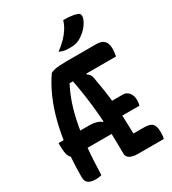

<svg xmlns="http://www.w3.org/2000/svg" viewBox="-221 -1046 1043 1166"><g transform="rotate(-30 300.0 -462.5)"><path d="M142 0Q136 2 129.5 3.5Q123 5 115.5 5.5Q108 6 100 6Q67 6 49.5 -6.5Q32 -19 32 -48Q32 -151 42.5 -243.5Q53 -336 73.5 -417Q94 -498 124 -566Q154 -634 192 -688Q204 -694 219 -697.5Q234 -701 255.5 -702.5Q277 -704 306 -704H512Q551 -704 568 -685.5Q585 -667 585 -629Q585 -617 583 -602.5Q581 -588 579 -579H224L268 -606Q239 -555 216.5 -496Q194 -437 178.5 -364.5Q163 -292 154 -202.5Q145 -113 142 0ZM271 -609 380 -601 370 -574Q386 -564 392.5 -550Q399 -536 403 -501Q411 -459 417 -416.5Q423 -374 427 -328.5Q431 -283 433.5 -231.5Q436 -180 437 -121H510Q553 -121 569 -104.5Q585 -88 585 -46Q585 -33 584 -20.5Q583 -8 580 0H398Q376 0 359 -5Q342 -10 332.5 -20.5Q323 -31 323 -44Q323 -111 321 -179.5Q319 -248 313 -318.5Q307 -389 297 -462Q287 -535 271 -609ZM14 -298H229Q255 -298 277 -292Q299 -286 312 -274L343 -288V-185H53Q33 -185 23.5 -208.5Q14 -232 14 -278ZM383 -358H501Q525 -358 541.5 -338Q558 -318 558 -285Q558 -275 556.5 -265.5Q555 -256 553 -249H383ZM412 -931Q434 -931 450.5 -929.5Q467 -928 481.5 -925.5Q496 -923 508 -918Q521 -914 523.5 -903Q526 -892 522 -878Q516 -862 507 -847.5Q498 -833 487 -821Q476 -809 462 -798Q448 -787 432 -778Q416 -770 400.5 -767Q385 -764 363 -764Q351 -764 338.5 -765Q326 -766 315 -769.5Q304 -773 291 -778Q322 -801 345.5 -824.5Q369 -848 386 -874.5Q403 -901 412 -931Z"/></g></svg>

Font: Recursive Monospace Casual SemiBold
Style: Regular
Weight: 600
Version: Version 1.047